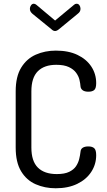

<svg xmlns="http://www.w3.org/2000/svg" viewBox="-20 -1002 572 1028"><path d="M278 6Q220 6 171 -15.5Q122 -37 93 -85Q64 -133 64 -212V-513Q64 -592 93.5 -640Q123 -688 172 -709.5Q221 -731 279 -731Q347 -731 395 -708Q443 -685 469 -645.5Q495 -606 495 -557Q495 -529 484.5 -520Q474 -511 453 -511Q433 -511 422.5 -519Q412 -527 411 -540Q410 -555 405.5 -574.5Q401 -594 387.5 -612.5Q374 -631 348.5 -643Q323 -655 281 -655Q217 -655 182.5 -620.5Q148 -586 148 -513V-212Q148 -139 183 -104.5Q218 -70 284 -70Q326 -70 350.5 -82Q375 -94 387 -112Q399 -130 404 -150.5Q409 -171 411 -189Q412 -204 423 -211Q434 -218 453 -218Q474 -218 484.5 -208.5Q495 -199 495 -171Q495 -122 468.5 -81.5Q442 -41 393.5 -17.5Q345 6 278 6ZM275 -836Q265 -836 256 -845L154 -928Q147 -934 143.5 -940.5Q140 -947 140 -955Q140 -965 146 -973.5Q152 -982 161 -982Q168 -982 175 -976L275 -892L376 -976Q382 -982 390 -982Q400 -982 405.5 -973.5Q411 -965 411 -955Q411 -947 407.5 -940.5Q404 -934 396 -928L295 -845Q284 -836 275 -836Z"/></svg>

Font: Dosis ExtraLight Medium
Style: Regular
Weight: 500
Version: Version 3.001; ttfautohint (v1.8.2)